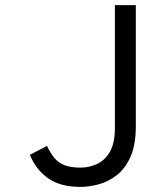

<svg xmlns="http://www.w3.org/2000/svg" viewBox="-20 -720 656 752"><path d="M294.5 12Q217 12 169.2 -21.2Q121.5 -54.5 97 -113.5L164 -148.5Q177 -121 192.2 -102.2Q207.5 -83.5 231.5 -73.5Q255.5 -63.5 295.5 -63.5Q328 -63.5 359 -77.2Q390 -91 410 -124.8Q430 -158.5 430 -218.5V-700H512V-226Q512 -154 491.8 -107.5Q471.5 -61 438.8 -35Q406 -9 368 1.5Q330 12 294.5 12Z"/></svg>

Font: Overpass Mono
Style: Regular
Weight: 400
Designer: Delve Withrington, Dave Bailey
Foundry: Delve Fonts LLC
Version: Version 4.000